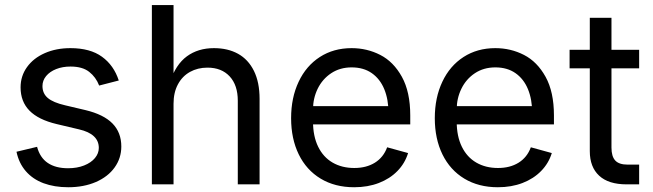

<svg xmlns="http://www.w3.org/2000/svg" viewBox="-20 -748 2648 779"><path d="M46.9 -132.3 130.4 -152.3Q142.1 -108.4 173.8 -86.9Q205.6 -65.4 255.9 -65.4Q293 -65.4 321.3 -76.7Q349.6 -87.9 365.2 -106.7Q380.9 -125.5 380.9 -147.9Q380.9 -176.3 360.8 -195.1Q340.8 -213.9 300.8 -223.1L210 -244.6Q135.7 -262.2 99.6 -299.1Q63.5 -335.9 63.5 -393.6Q63.5 -439.5 89.6 -475.8Q115.7 -512.2 161.9 -532.5Q208 -552.7 265.6 -552.7Q345.7 -552.7 393.8 -517.8Q441.9 -482.9 461.9 -421.4L382.3 -400.9Q369.1 -435.1 341.8 -456.5Q314.5 -478 266.1 -478Q233.9 -478 208 -467.8Q182.1 -457.5 167.2 -439.5Q152.3 -421.4 152.3 -398.9Q152.3 -368.7 174.1 -350.3Q195.8 -332 244.1 -320.8L326.7 -301.3Q400.4 -283.7 436.3 -247.1Q472.2 -210.4 472.2 -153.8Q472.2 -106.4 445.1 -68.6Q418 -30.8 368.9 -9.5Q319.8 11.7 256.8 11.7Q200.7 11.7 156.7 -4.6Q112.8 -21 84.7 -53.5Q56.6 -85.9 46.9 -132.3Z M684.1 0H596.2V-727.5H684.1V-413.6H668.9Q692.9 -486.3 738.3 -519.5Q783.7 -552.7 848.1 -552.7Q904.3 -552.7 945.8 -529.8Q987.3 -506.8 1010.3 -460.4Q1033.2 -414.1 1033.2 -346.7V0H944.8V-339.4Q944.8 -402.3 911.9 -438Q878.9 -473.6 821.8 -473.6Q782.2 -473.6 751 -456.3Q719.7 -439 701.9 -405.8Q684.1 -372.6 684.1 -327.1Z M1161.1 -268.6Q1161.1 -351.6 1191.7 -416.3Q1222.2 -481 1277.8 -516.8Q1333.5 -552.7 1406.7 -552.7Q1469.2 -552.7 1522.9 -525.1Q1576.7 -497.6 1610.6 -436.3Q1644.5 -375 1644.5 -279.8V-243.2H1220.7V-317.4H1597.2L1556.2 -290Q1556.2 -344.7 1539.1 -386.2Q1522 -427.7 1488.5 -451.2Q1455.1 -474.6 1406.7 -474.6Q1359.4 -474.6 1323.7 -450.9Q1288.1 -427.2 1269 -388.2Q1250 -349.1 1250 -304.2V-254.9Q1250 -195.3 1270.8 -152.8Q1291.5 -110.4 1329.3 -88.4Q1367.2 -66.4 1417.5 -66.4Q1466.3 -66.4 1501 -87.9Q1535.6 -109.4 1550.8 -150.4L1635.7 -127Q1623 -85.4 1592.5 -54.2Q1562 -22.9 1517.1 -5.6Q1472.2 11.7 1417 11.7Q1338.9 11.7 1281 -23.2Q1223.1 -58.1 1192.1 -121.6Q1161.1 -185.1 1161.1 -268.6Z M1744.1 -268.6Q1744.1 -351.6 1774.7 -416.3Q1805.2 -481 1860.8 -516.8Q1916.5 -552.7 1989.7 -552.7Q2052.2 -552.7 2106 -525.1Q2159.7 -497.6 2193.6 -436.3Q2227.5 -375 2227.5 -279.8V-243.2H1803.7V-317.4H2180.2L2139.2 -290Q2139.2 -344.7 2122.1 -386.2Q2105 -427.7 2071.5 -451.2Q2038.1 -474.6 1989.7 -474.6Q1942.4 -474.6 1906.7 -450.9Q1871.1 -427.2 1852.1 -388.2Q1833 -349.1 1833 -304.2V-254.9Q1833 -195.3 1853.8 -152.8Q1874.5 -110.4 1912.4 -88.4Q1950.2 -66.4 2000.5 -66.4Q2049.3 -66.4 2084 -87.9Q2118.7 -109.4 2133.8 -150.4L2218.8 -127Q2206.1 -85.4 2175.5 -54.2Q2145 -22.9 2100.1 -5.6Q2055.2 11.7 2000 11.7Q1921.9 11.7 1864 -23.2Q1806.2 -58.1 1775.1 -121.6Q1744.1 -185.1 1744.1 -268.6Z M2460.9 -675.8V-149.4Q2460.9 -113.3 2476.3 -96.7Q2491.7 -80.1 2526.4 -80.1H2573.2V0H2522.5Q2448.7 0 2410.9 -35.2Q2373 -70.3 2373 -134.8V-675.8ZM2573.2 -470.7H2291V-545.9H2573.2Z"/></svg>

Font: Inter RS Variable
Style: Regular
Weight: 400
Designer: Rasmus Andersson (customised by Maria Ramos and Noel Pretorius)
Foundry: rsms
Version: Version 3.001;Glyphs 3.2.3 (3260)